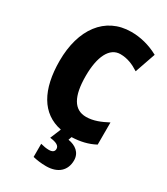

<svg xmlns="http://www.w3.org/2000/svg" viewBox="-231 -824 1013 1164"><g transform="rotate(30 275.0 -242.0)"><path d="M421 125C421 71 381 41 329 33L337 10C396 8 449 -4 497 -30V-185C449 -160 403 -140 351 -140C267 -140 226 -212 226 -354C226 -491 268 -574 343 -574C391 -574 432 -557 474 -530L524 -674C462 -708 397 -724 333 -724C150 -724 43 -574 43 -355C43 -154 114 -26 258 3L227 78C271 83 294 95 294 118C294 137 280 146 256 146C239 146 220 143 198 137V229C223 235 255 240 291 240C374 240 421 195 421 125Z"/></g></svg>

Font: Noto Sans Condensed Black
Style: Regular
Weight: 900
Width: 3
Designer: Monotype Design Team
Foundry: Monotype Imaging Inc.
Version: Version 2.013